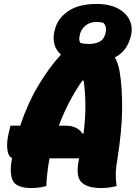

<svg xmlns="http://www.w3.org/2000/svg" viewBox="-20 -940 690 970"><path d="M214 0Q197 5 177 7.5Q157 10 140 10Q66 10 46.5 -24.5Q27 -59 39 -131Q40 -137 41 -142Q21 -150 17 -186.5Q13 -223 24 -268L33 -305H82Q119 -416 173 -507Q227 -598 288 -664Q264 -685 255.5 -714Q247 -743 254 -778L256 -785Q268 -844 322 -882Q376 -920 467 -920Q534 -920 577 -896.5Q620 -873 636.5 -834.5Q653 -796 639 -750L637 -744Q617 -678 560 -650Q576 -624 584 -581Q598 -500 597 -390Q596 -280 573 -136Q566 -96 565 -65.5Q564 -35 569 0Q529 10 492 10Q419 10 390 -21Q361 -52 379 -136L380 -140H230Q223 -101 219 -65.5Q215 -30 214 0ZM468 -829Q435 -829 413 -811.5Q391 -794 384 -768L383 -762Q377 -738 385 -724Q395 -720 406.5 -719Q418 -718 432 -718Q461 -718 482 -729Q503 -740 510 -762L512 -769Q522 -803 503 -824Q495 -827 486.5 -828Q478 -829 468 -829ZM311 -305Q343 -305 364.5 -294Q386 -283 396 -265L402 -266Q412 -342 411.5 -406.5Q411 -471 403 -532L396 -533Q357 -477 327.5 -419Q298 -361 277 -305Z"/></svg>

Font: Recursive Sn Csl St Blk
Style: Italic
Weight: 900
Italic angle: -15°
Version: Version 1.079;hotconv 1.0.112;makeotfexe 2.5.65598; ttfautoh